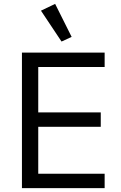

<svg xmlns="http://www.w3.org/2000/svg" viewBox="-20 -969 623 989"><path d="M93 0ZM93 0V-698H519V-624H177V-390H499V-316H177V-74H519V0ZM191 -914 264 -949 349 -779 297 -755Z"/></svg>

Font: Aneliza
Style: Regular
Weight: 400
Designer: Mike Abbink, Paul van der Laan, Pieter van Rosmalen
Foundry: Bold Monday
Version: Version 3.001;September 8, 2019;FontCreator 11.5.0.2425 64-b